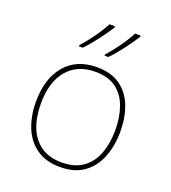

<svg xmlns="http://www.w3.org/2000/svg" viewBox="-140 -871 880 986"><g transform="rotate(20 300.0 -378.0)"><path d="M300 10Q223 10 171.5 -26Q120 -62 95 -124Q70 -186 70 -264Q70 -390 132 -463.5Q194 -537 305 -537Q385 -537 434.5 -500.5Q484 -464 507 -403Q530 -342 530 -267Q530 -188 505 -125.5Q480 -63 429.5 -26.5Q379 10 300 10ZM300 -15Q370 -15 415 -47Q460 -79 481.5 -135.5Q503 -192 503 -265Q503 -334 483.5 -390Q464 -446 420.5 -479Q377 -512 305 -512Q207 -512 152 -446.5Q97 -381 97 -263Q97 -190 119 -134Q141 -78 186.5 -46.5Q232 -15 300 -15ZM320 -612Q338 -632 359 -659Q380 -686 399 -715Q418 -744 429 -766H459V-759Q437 -724 405 -681.5Q373 -639 341 -606H320ZM180 -612Q198 -632 219 -659Q240 -686 259 -715Q278 -744 289 -766H319V-759Q297 -724 265 -681.5Q233 -639 201 -606H180Z"/></g></svg>

Font: Noto Sans Mono Thin
Style: Regular
Weight: 100
Designer: Monotype Design Team
Foundry: Monotype Imaging Inc.
Version: Version 2.014